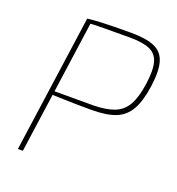

<svg xmlns="http://www.w3.org/2000/svg" viewBox="-128 -802 835 906"><g transform="rotate(20 290.0 -349.0)"><path d="M379 -698Q453 -698 494.5 -680Q536 -662 549.5 -618Q563 -574 552 -494Q541 -415 515.5 -371Q490 -327 444.5 -309.5Q399 -292 326 -292Q286 -292 251 -292.5Q216 -293 188.5 -294Q161 -295 142 -295.5Q123 -296 115 -297L119 -315Q168 -315 221.5 -315Q275 -315 326 -315Q390 -316 430.5 -331.5Q471 -347 493.5 -386Q516 -425 526 -497Q536 -568 525 -606.5Q514 -645 478.5 -660Q443 -675 380 -675Q304 -675 248 -674.5Q192 -674 172 -672L159 -690Q195 -694 225.5 -695.5Q256 -697 292 -697.5Q328 -698 379 -698ZM184 -690 87 0H62L159 -690Z"/></g></svg>

Font: Exo 2 Thin
Style: Italic
Weight: 250
Italic angle: -8°
Designer: Natanael Gama
Foundry: Natanael Gama
Version: Version 2.010